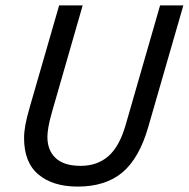

<svg xmlns="http://www.w3.org/2000/svg" viewBox="-20 -675 698 710"><path d="M444.6 -212.9 572 -655H658L528.3 -205.6Q495 -89.7 432.5 -37.3Q369.9 15 267.3 15Q176 15 122.5 -29.4Q69 -73.8 69 -164.5Q69 -187 74.1 -214.7Q79.2 -242.4 92 -285.6L198.7 -655H285.7L172.3 -260.9Q162.4 -226.1 158.9 -204.8Q155.3 -183.4 155.3 -168.3Q155.3 -119.2 185.9 -90.4Q216.5 -61.7 278.7 -61.7Q340.1 -61.7 381.1 -97.8Q422 -133.9 444.6 -212.9Z"/></svg>

Font: Intel One Mono Light
Style: Italic
Weight: 300
Italic angle: -16°
Monospace: yes
Designer: Fred Shallcrass
Foundry: Frere-Jones Type LLC
Version: Version 1.004